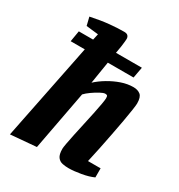

<svg xmlns="http://www.w3.org/2000/svg" viewBox="-177 -860 921 989"><g transform="rotate(30 283.0 -366.0)"><path d="M28 10 143 -562H59L70 -627H155L163 -663L91 -671L79 -720Q141 -733 188 -737.5Q235 -742 274 -742Q290 -742 296.5 -734.5Q303 -727 303 -716Q303 -713 302 -701.5Q301 -690 298.5 -671.5Q296 -653 291 -627H445L433 -562H280Q274 -526 269 -494.5Q264 -463 261 -444.5Q258 -426 258 -430Q284 -454 317.5 -474Q351 -494 387 -506.5Q423 -519 458 -519Q484 -519 500 -506Q516 -493 516 -455Q516 -445 511.5 -415Q507 -385 499.5 -342.5Q492 -300 482.5 -252Q473 -204 463.5 -157Q454 -110 445 -72H520V-18Q492 -5 449.5 2.5Q407 10 375 10Q358 10 340 6.5Q322 3 310.5 -12Q299 -27 299 -61Q299 -69 303.5 -94Q308 -119 315.5 -154Q323 -189 331.5 -227.5Q340 -266 347.5 -301.5Q355 -337 359.5 -363Q364 -389 364 -398Q364 -411 360.5 -414Q357 -417 349 -417Q339 -417 319.5 -406.5Q300 -396 279.5 -381.5Q259 -367 247 -354L181 -3Z"/></g></svg>

Font: Manuale ExtraBold
Style: Italic
Weight: 800
Italic angle: -11°
Designer: Eduardo Tunni / Pablo Cosgaya
Foundry: Eduardo Tunni / Pablo Cosgaya
Version: Version 1.002